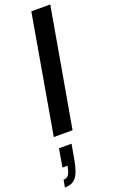

<svg xmlns="http://www.w3.org/2000/svg" viewBox="-232 -767 664 1105"><g transform="rotate(-20 99.5 -214.5)"><path d="M-2 0 124 -724H240L113 0ZM-41 295 -33 250Q-12 250 -1.5 235Q9 220 16 182H-15L4 71H81L64 166Q55 214 42.5 242Q30 270 10 282.5Q-10 295 -41 295Z"/></g></svg>

Font: Archivo ExtraCondensed
Style: Bold Italic
Weight: 700
Width: 2
Italic angle: -10°
Designer: Hector Gatti
Foundry: Omnibus-Type
Version: Version 2.001